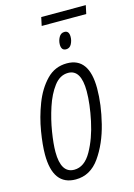

<svg xmlns="http://www.w3.org/2000/svg" viewBox="-121 -851 644 924"><g transform="rotate(-15 201.0 -389.0)"><path d="M393 -746 402 -788H180L171 -746ZM292 -660Q292 -690 269 -690Q251 -690 241.5 -673Q232 -656 232 -637Q232 -607 256 -607Q274 -607 283 -624Q292 -641 292 -660ZM351 -387Q351 -541 241 -541Q181 -541 139.5 -498Q98 -455 73 -390Q48 -325 37 -258Q26 -191 26 -144Q26 10 139 10Q212 10 258.5 -56Q305 -122 328 -214.5Q351 -307 351 -387ZM78 -143Q78 -183 87.5 -242Q97 -301 116 -359Q135 -417 164.5 -456Q194 -495 235 -495Q299 -495 299 -387Q299 -324 281.5 -241.5Q264 -159 229.5 -98Q195 -37 144 -37Q78 -37 78 -143Z"/></g></svg>

Font: Noto Sans Display Condensed Light
Style: Italic
Weight: 300
Width: 3
Designer: Monotype Design team
Foundry: Monotype Imaging Inc.
Version: 1.000